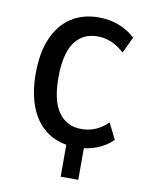

<svg xmlns="http://www.w3.org/2000/svg" viewBox="-75 -555 570 741"><g transform="rotate(10 210.0 -184.5)"><path d="M214 131V-39H283V131ZM254 9Q190 9 144.5 -20.5Q99 -50 74.5 -107Q50 -164 50 -245Q50 -326 74.5 -383Q99 -440 144.5 -470Q190 -500 253 -500Q296 -500 333 -485.5Q370 -471 396 -446L366 -382Q344 -403 318 -415Q292 -427 261 -427Q202 -427 170.5 -382Q139 -337 139 -244Q139 -153 171 -108.5Q203 -64 261 -64Q292 -64 318 -76Q344 -88 364 -108L395 -45Q369 -19 332.5 -5Q296 9 254 9Z"/></g></svg>

Font: Nunito Sans 10pt Condensed Medium
Style: Regular
Weight: 500
Width: 3
Designer: Vernon Adams
Foundry: Vernon Adams
Version: Version 3.101;gftools[0.9.27]